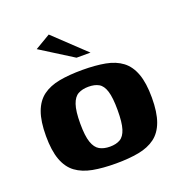

<svg xmlns="http://www.w3.org/2000/svg" viewBox="-112 -687 753 793"><g transform="rotate(-20 265.0 -291.0)"><path d="M266.5 6.4Q208.5 6.4 165 -1.7Q121.5 -9.8 91.8 -31.6Q62.2 -53.5 47.3 -94.2Q32.4 -134.8 32.4 -199Q32.4 -263.2 47.3 -303.8Q62.2 -344.5 91.8 -366.4Q121.5 -388.2 165 -396.3Q208.5 -404.4 266.5 -404.4Q323.7 -404.4 366.9 -396.3Q410.1 -388.2 439 -366.4Q468 -344.5 482.9 -303.8Q497.8 -263.2 497.8 -199Q497.8 -134.5 482.9 -93.8Q468 -53.2 438.7 -31.5Q409.4 -9.8 366.2 -1.7Q323.1 6.4 266.5 6.4ZM266.5 -67.4Q293.8 -67.4 311.6 -77.8Q329.4 -88.2 338.3 -116.4Q347.2 -144.5 347.2 -199Q347.2 -253.5 338.3 -282Q329.4 -310.5 311.6 -320.5Q293.8 -330.6 266.5 -330.6Q239.8 -330.6 221.1 -320.5Q202.5 -310.5 192.8 -282Q183 -253.5 183 -199Q183 -144.5 192.8 -116.4Q202.5 -88.2 221.1 -77.8Q239.8 -67.4 266.5 -67.4ZM261.7 -460 119.3 -549.5 186.5 -589.2 323.1 -460Z"/></g></svg>

Font: Genos Thin
Style: Regular
Weight: 100
Designer: Robert E. Leuschke
Foundry: Robert E. Leuschke
Version: Version 1.010